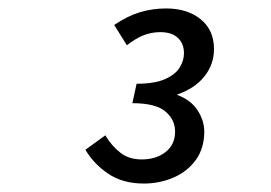

<svg xmlns="http://www.w3.org/2000/svg" viewBox="-20 -811 640 454"><path d="M320 -377Q270 -377 235.5 -400.5Q201 -424 182 -457L229 -491Q244 -466 264.5 -450Q285 -434 315 -434Q349 -434 371.5 -451.5Q394 -469 394 -500Q394 -528 371 -547.5Q348 -567 293 -567L303 -613Q346 -613 370.5 -624Q395 -635 405 -651.5Q415 -668 415 -685Q415 -708 400.5 -721.5Q386 -735 359 -735Q339 -735 320.5 -728Q302 -721 280 -704L250 -752Q281 -773 310.5 -782Q340 -791 373 -791Q423 -791 454.5 -765.5Q486 -740 486 -695Q486 -659 463.5 -630.5Q441 -602 398 -587Q431 -575 447 -550.5Q463 -526 463 -500Q463 -461 443.5 -433.5Q424 -406 391 -391.5Q358 -377 320 -377Z"/></svg>

Font: Source Code Pro ExtraLight Medium
Style: Italic
Weight: 500
Italic angle: -11°
Monospace: yes
Version: Version 1.016;hotconv 1.0.116;makeotfexe 2.5.65601